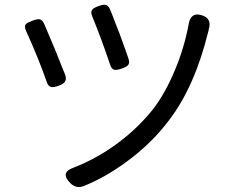

<svg xmlns="http://www.w3.org/2000/svg" viewBox="-20 -756 942 795"><path d="M271 2Q227 -42 285 -62Q378 -98 463 -160Q549 -223 613 -303Q664 -369 704 -465Q743 -558 761 -655Q769 -707 815 -693Q859 -680 844 -633Q844 -632 843.5 -629Q843 -626 842 -624Q786 -396 679 -257Q606 -160 501 -84Q415 -21 325 15Q295 26 271 2ZM191 -396Q179 -399 173 -418Q141 -511 88 -628Q79 -647 87 -656Q92 -662 116 -671Q135 -678 145 -676Q156 -673 163 -657Q175 -629 207 -553Q216 -529 235 -483Q245 -457 250 -446Q256 -428 249 -418Q243 -408 223 -401Q201 -393 191 -396ZM453 -467Q442 -470 436 -488Q399 -598 362 -688Q354 -706 362 -716Q368 -724 389 -731Q408 -738 417 -736Q428 -734 435 -718.5Q442 -703 458 -660Q469 -632 475 -617Q477 -611 481 -600Q504 -538 512 -513Q518 -495 510 -486Q504 -479 484 -472Q463 -465 453 -467Z"/></svg>

Font: GenSenRounded JP R
Style: Regular
Weight: 400
Version: Version 1.501;PS 1;hotconv 16.6.51;makeotf.lib2.5.65220